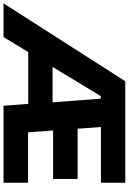

<svg xmlns="http://www.w3.org/2000/svg" viewBox="121 -908 745 1112"><g transform="rotate(90 494.0 -352.5)"><path d="M-42 0 409 -705H997V-564H674L684 -429H975V-287H694L705 -142H997V0H551L540 -143H240L153 0ZM495 -563 326 -284H531L510 -563Z"/></g></svg>

Font: Mulish Black
Style: Regular
Weight: 900
Designer: Vernon Adams
Foundry: Vernon Adams
Version: Version 3.603; ttfautohint (v1.8.3)